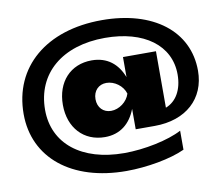

<svg xmlns="http://www.w3.org/2000/svg" viewBox="-88 -858 1222 1055"><g transform="rotate(-10 523.0 -330.0)"><path d="M1017 -385C1017 -606 831 -750 544 -750C233 -750 32 -578 32 -316C32 -71 230 90 535 90C650 90 784 66 863 29V-77C788 -37 653 -9 540 -9C303 -9 152 -129 152 -318C152 -521 305 -651 544 -651C762 -651 903 -547 903 -384C903 -300 868 -238 808 -215V-530H624V-418C595 -494 538 -542 451 -542C332 -542 253 -456 253 -328C253 -200 333 -114 451 -114C536 -114 594 -162 624 -241V-127H730C905 -127 1017 -229 1017 -385ZM435 -328C435 -375 466 -406 509 -406C554 -406 600 -373 613 -328C600 -284 554 -250 509 -250C466 -250 435 -281 435 -328Z"/></g></svg>

Font: Bounded
Style: Bold
Weight: 700
Designer: Vlad Churkin
Version: Version 3.0